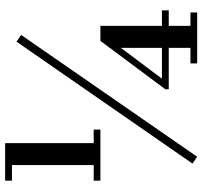

<svg xmlns="http://www.w3.org/2000/svg" viewBox="-40 -742 782 742"><g transform="rotate(-90 351.0 -371.0)"><path d="M23.9 -374V-399.9H84V-715.8H23.9V-742.2H168.9V-399.9H221.2V-374ZM89.8 -18.1 561 -698.2 586.9 -680.2 116.2 0ZM377 -109.9V-123L564 -374H622.1V-136.2H682.1V-109.9H622.1V-25.9H673.8V0H477.1V-25.9H537.1V-109.9ZM418 -136.2H537.1V-294.9Z"/></g></svg>

Font: Fin Serif Display
Style: Italic
Weight: 400
Designer: J. Blake Harris
Version: Version 1.006;FEAKit 1.0